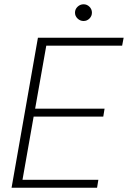

<svg xmlns="http://www.w3.org/2000/svg" viewBox="-20 -876 597 896"><path d="M34 0 157 -700H557L550 -663H196L144 -369H468L462 -332H137L85 -37H439L433 0ZM370 -778Q354 -778 342 -789.5Q330 -801 330 -817Q330 -833 342 -844.5Q354 -856 370 -856Q386 -856 397.5 -844.5Q409 -833 409 -817Q409 -801 397.5 -789.5Q386 -778 370 -778Z"/></svg>

Font: DM Sans 16pt ExtraLight
Style: Italic
Weight: 250
Italic angle: -10°
Version: Version 4.004;gftools[0.9.30]